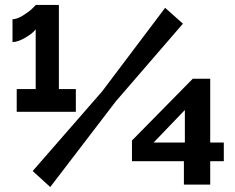

<svg xmlns="http://www.w3.org/2000/svg" viewBox="-20 -751 956 780"><path d="M288.1 -389.2V-296.9H47.9V-389.2H125V-631.8Q113.3 -615.7 82.8 -597.9Q52.2 -580.1 30.8 -580.1V-672.9Q48.8 -672.9 72.5 -687.5Q96.2 -702.1 109.9 -715.1Q123.5 -728 125 -731H219.2V-389.2ZM112.8 -56.2 395 -379.9 650.9 -719.2 723.1 -654.8 450.2 -338.9 184.1 8.8ZM727.1 -1V-96.2H516.1V-180.2L763.2 -431.2H834V-171.9H889.2V-96.2H834V-1ZM604 -171.9H731V-304.2Z"/></svg>

Font: Raleway-v4020 ExtraBold
Style: Regular
Weight: 800
Designer: Matt McInerney, Pablo Impallari, Rodrigo Fuenzalida
Foundry: Matt McInerney, Pablo Impallari, Rodrigo Fuenzalida
Version: Version 4.020;PS 004.020;hotconv 1.0.88;makeotf.lib2.5.64775